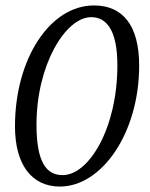

<svg xmlns="http://www.w3.org/2000/svg" viewBox="-20 -676 551 705"><path d="M200 9C354 9 491 -188 491 -435C491 -584 430 -656 325 -656C164 -656 35 -461 35 -212C35 -72 96 9 200 9ZM210 -33C151 -33 114 -79 114 -218C114 -439 221 -613 315 -613C368 -613 411 -570 411 -436C411 -206 307 -33 210 -33Z"/></svg>

Font: Source Serif 4 Variable
Style: Italic
Weight: 400
Italic angle: -12°
Designer: Frank Grießhammer
Foundry: Adobe Systems Incorporated
Version: Version 4.004;hotconv 1.0.116;makeotfexe 2.5.65601